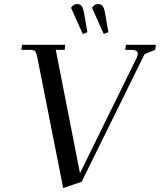

<svg xmlns="http://www.w3.org/2000/svg" viewBox="-20 -926 800 960"><path d="M86.9 -676.8 90.8 -702.1H306.2L303.2 -676.8H258.8L379.9 -60.1L663.1 -636.2Q668.9 -647.9 668.9 -658.2Q668.9 -676.8 633.8 -676.8H606L609.9 -702.1H759.8L755.9 -676.8L703.1 -655.8L388.2 -17.1L295.9 14.2L167 -637.2Q162.1 -662.1 156 -669.4Q149.9 -676.8 127.9 -676.8ZM335 -887.2Q348.1 -905.8 365.2 -905.8Q380.9 -905.8 388.7 -895Q396.5 -884.3 400.9 -856.9L417 -765.1L394 -755.9ZM439.9 -887.2Q453.1 -905.8 470.2 -905.8Q485.8 -905.8 493.7 -895Q501.5 -884.3 505.9 -856.9L522 -765.1L499 -755.9Z"/></svg>

Font: Dihjauti
Style: Bold Italic
Weight: 700
Italic angle: -9°
Designer: T. Christopher White
Version: Version 3.0.0